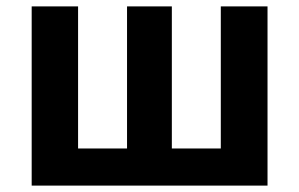

<svg xmlns="http://www.w3.org/2000/svg" viewBox="-20 -580 935 600"><path d="M79 0V-560H224V-116H377V-560H517V-116H670V-560H816V0Z"/></svg>

Font: Noto Sans Korean Bold
Style: Bold
Weight: 700
Designer: Ryoko NISHIZUKA  (kana & ideographs); Paul D. Hunt (Latin, Greek & Cyrillic); Wenlong ZHANG  (bopomofo); Sandoll Communi
Foundry: Adobe Systems Incorporated
Version: Version 1.000;PS 1;hotconv 1.0.78;makeotf.lib2.5.61930